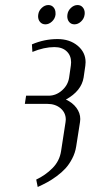

<svg xmlns="http://www.w3.org/2000/svg" viewBox="-20 -538 371 758"><path d="M78.1 -127.9 83 -160.2H171.9Q201.2 -160.2 224.9 -181.2Q248.5 -202.1 252.9 -231.9L259.8 -279.8Q260.7 -287.6 260.7 -292Q260.7 -318.8 243.2 -335.4Q225.6 -352.1 194.8 -352.1Q154.3 -352.1 107.9 -333L106 -362.8Q154.8 -383.8 207 -383.8Q254.9 -383.8 286.4 -357.7Q317.9 -331.5 317.9 -292.5Q317.9 -287.6 316.9 -278.8L310.1 -231.9Q301.3 -178.7 240.2 -145Q266.6 -132.8 281.7 -112.3Q296.9 -91.8 296.9 -67.9Q296.9 -64 295.9 -56.2L280.8 40Q276.9 65.4 265.1 87.9Q253.4 110.4 238.8 126.5Q224.1 142.6 203.9 157.5Q183.6 172.4 166.5 181.6Q149.4 190.9 128.9 200.2L123 170.9Q158.7 154.3 187 126Q215.3 97.7 221.2 58.1L238.8 -56.2Q239.7 -63 239.7 -65.9Q239.7 -92.8 219.2 -110.4Q198.7 -127.9 167 -127.9ZM130.4 -473.6Q130.4 -478 130.9 -480Q132.8 -495.6 144.8 -506.8Q156.7 -518.1 170.9 -518.1Q183.6 -518.1 191.4 -509Q199.2 -500 199.2 -486.3V-480Q197.3 -464.4 185.3 -453.1Q173.3 -441.9 159.2 -441.9Q146.5 -441.9 138.4 -450.9Q130.4 -460 130.4 -473.6ZM245.6 -473.6Q245.6 -478 246.1 -480Q248 -495.6 260 -506.8Q272 -518.1 286.1 -518.1Q298.8 -518.1 306.6 -509Q314.5 -500 314.5 -486.3Q314.5 -481.9 314 -480Q312 -464.4 300 -453.1Q288.1 -441.9 273.9 -441.9Q261.2 -441.9 253.4 -450.9Q245.6 -460 245.6 -473.6Z"/></svg>

Font: Gawaa
Style: Italic
Weight: 400
Designer: T. Christopher White
Version: Version 1.0